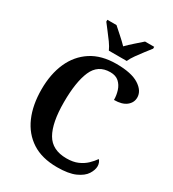

<svg xmlns="http://www.w3.org/2000/svg" viewBox="-221 -1052 1066 1182"><g transform="rotate(30 312.5 -460.5)"><path d="M373 10Q265 10 194 -36Q123 -82 87 -164.5Q51 -247 51 -358Q51 -467 87.5 -549Q124 -631 195.5 -677.5Q267 -724 373 -724Q480 -724 533.5 -690Q587 -656 587 -608Q587 -572 557 -548Q527 -524 470 -524Q470 -557 460 -588.5Q450 -620 427.5 -640.5Q405 -661 366 -661Q279 -661 244.5 -581.5Q210 -502 210 -358Q210 -212 252 -139Q294 -66 396 -66Q443 -66 476 -80.5Q509 -95 532 -117Q555 -139 571 -162Q578 -156 582.5 -144Q587 -132 587 -120Q587 -93 567.5 -62.5Q548 -32 501 -11Q454 10 373 10ZM291 -771Q281 -794 262 -820.5Q243 -847 222.5 -873Q202 -899 188 -918V-931H253Q273 -913 303 -886.5Q333 -860 354 -838Q375 -860 405.5 -886.5Q436 -913 456 -931H521V-918Q506 -899 486 -873Q466 -847 447 -820.5Q428 -794 418 -771Z"/></g></svg>

Font: Noto Serif Thai SemiCondensed
Style: Bold
Weight: 700
Width: 4
Designer: Monotype Design Team
Foundry: Monotype Imaging Inc.
Version: Version 2.002; ttfautohint (v1.8.4.7-5d5b)